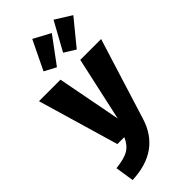

<svg xmlns="http://www.w3.org/2000/svg" viewBox="-333 -902 1193 1193"><g transform="rotate(-45 263.0 -305.5)"><path d="M234 -836 346 -776 218 -603 141 -644ZM412 -827 519 -760 383 -594 309 -640ZM536 -533 370 0Q304 215 55 225L36 102Q112 94 149 71.5Q186 49 207 0H146L-10 -533H179L260 -111L353 -533Z"/></g></svg>

Font: FiraGO ExtraBold
Style: Regular
Weight: 800
Designer: bBox Type
Foundry: bBox Type GmbH
Version: Version 1.001;PS 001.001;hotconv 1.0.88;makeotf.lib2.5.64775